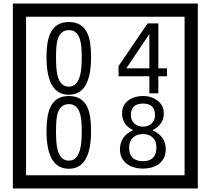

<svg xmlns="http://www.w3.org/2000/svg" viewBox="-20 -980 1195 1090"><path d="M1103 90H53V-960H1103ZM1028 15V-885H128V15ZM497 -656Q497 -442 371 -442Q244 -442 244 -656Q244 -744 265 -789Q294 -855 371 -855Q448 -855 477 -789Q497 -745 497 -656ZM444 -656Q444 -723 435 -752Q420 -809 371 -809Q322 -809 306 -752Q298 -723 298 -656Q298 -587 306 -553Q322 -488 371 -488Q419 -488 435 -554Q444 -587 444 -656ZM928 -547H879V-450H828V-547H653V-605L818 -847H879V-592H928ZM828 -592V-787L697 -592ZM497 -236Q497 -22 371 -22Q244 -22 244 -236Q244 -324 265 -369Q294 -435 371 -435Q448 -435 477 -369Q497 -325 497 -236ZM444 -236Q444 -303 435 -332Q420 -389 371 -389Q322 -389 306 -332Q298 -303 298 -236Q298 -167 306 -133Q322 -68 371 -68Q419 -68 435 -134Q444 -167 444 -236ZM921 -132Q921 -79 882 -49Q846 -23 792 -23Q737 -23 701 -49Q661 -79 661 -132Q661 -207 736 -241Q673 -271 673 -337Q673 -384 710 -411Q744 -435 792 -435Q839 -435 872 -410Q910 -383 910 -337Q910 -271 845 -241Q921 -207 921 -132ZM860 -326Q860 -392 792 -392Q723 -392 723 -326Q723 -297 742.5 -279Q762 -261 792 -261Q821 -261 840.5 -279Q860 -297 860 -326ZM868 -143Q868 -178 847.5 -198.5Q827 -219 792 -219Q756 -219 734.5 -198.5Q713 -178 713 -143Q713 -65 792 -65Q868 -65 868 -143Z"/></svg>

Font: Unicode BMP Fallback SIL
Style: Regular
Weight: 400
Foundry: NRSI, SIL International
Version: Version 5.1 Based on Unicode 5.1